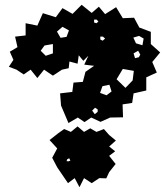

<svg xmlns="http://www.w3.org/2000/svg" viewBox="-20 -754 693 802"><path d="M235 -313 231 -364 282 -370 287 -409 326 -412 337 -454 373 -479 332 -484 349 -521 328 -500 309 -523 304 -488 270 -497 267 -469 239 -463 201 -438 164 -463 136 -428 108 -463 79 -443 49 -463 17 -475 36 -504 21 -538 53 -557 43 -601 87 -606V-657L136 -647L159 -699L213 -682L241 -720L283 -696L321 -734L363 -700L393 -726L419 -695L465 -724L493 -678L540 -680L562 -639L610 -621V-570L649 -535L616 -495L635 -451L591 -431V-376L538 -364L532 -324L492 -318L494 -264L440 -263L400 -245L361 -263L333 -244L305 -263L266 -240ZM384 -672H373V-660L383 -657L391 -664ZM268 -627 241 -642 218 -622 233 -596 258 -600ZM580 -593 561 -604 537 -597 548 -573 575 -565ZM410 -601H399V-589L409 -584L419 -593ZM201 -570 166 -564 150 -542 171 -521 201 -531ZM557 -542 538 -531 544 -511 560 -515 566 -526ZM539 -458 493 -466 467 -423 504 -387 534 -418ZM437 -400 408 -394 398 -366 425 -356 446 -372ZM388 -297 377 -304 365 -292 376 -277 388 -287ZM219 -55 198 -95 219 -134 187 -169 224 -198 248 -215 276 -203 304 -226 331 -203 357 -218 383 -203 414 -215 436 -190 464 -167 436 -142 461 -122 436 -103 463 -69 436 -35 424 -9 395 -10 363 11 331 -10 312 28 292 -10 264 11ZM269 -93 261 -89 258 -81 266 -80 274 -83Z"/></svg>

Font: Rubik Gemstones
Style: Regular
Weight: 400
Designer: Hubert and Fischer, NaN
Foundry: Hubert and Fischer, NaN
Version: Version 2.200